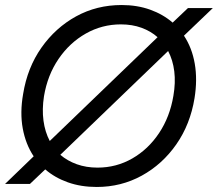

<svg xmlns="http://www.w3.org/2000/svg" viewBox="-21 -732 867 764"><path d="M-1 0 113 -110Q81 -158 69.5 -221Q58 -284 71 -358Q88 -463 144 -542.5Q200 -622 282 -667Q364 -712 463 -712Q525 -712 576.5 -693.5Q628 -675 666 -642L727 -700H826L711 -590Q743 -542 754 -478.5Q765 -415 753 -341Q736 -237 680.5 -157.5Q625 -78 543 -33Q461 12 364 12Q301 12 249 -6.5Q197 -25 159 -58L98 0ZM154 -349Q146 -297 152 -252Q158 -207 177 -171L606 -584Q579 -608 542 -621.5Q505 -635 460 -635Q385 -635 320.5 -598.5Q256 -562 212 -497.5Q168 -433 154 -349ZM367 -65Q442 -65 505.5 -101.5Q569 -138 612 -202.5Q655 -267 669 -351Q678 -403 672.5 -448Q667 -493 648 -529L219 -116Q247 -92 284.5 -78.5Q322 -65 367 -65Z"/></svg>

Font: Figtree
Style: Italic
Weight: 400
Italic angle: -9.5°
Foundry: Erik Kennedy
Version: Version 2.001; ttfautohint (v1.8.4.7-5d5b);gftools[0.9.27]